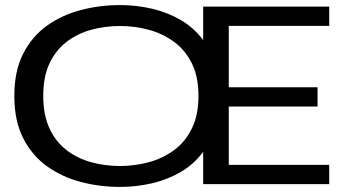

<svg xmlns="http://www.w3.org/2000/svg" viewBox="-20 -726 1340 757"><path d="M1278 -700V-624H882V-382H1232V-306H882V-76H1278V0H781V-127.5Q745 -78.5 692.8 -48Q640.5 -17.5 578.8 -3.2Q517 11 453 11Q373.5 11 299 -8.5Q224.5 -28 165.2 -70.5Q106 -113 71.2 -181.5Q36.5 -250 36.5 -348Q36.5 -445.5 71.2 -514Q106 -582.5 165.2 -624.8Q224.5 -667 299 -686.5Q373.5 -706 453 -706Q517 -706 578.8 -691.8Q640.5 -677.5 692.8 -647Q745 -616.5 781 -568V-700ZM453 -71.5Q511.5 -71.5 566.8 -86.5Q622 -101.5 666.2 -134Q710.5 -166.5 736.5 -219.5Q762.5 -272.5 762.5 -348Q762.5 -423.5 736.5 -476Q710.5 -528.5 666.2 -561Q622 -593.5 566.8 -608.5Q511.5 -623.5 453 -623.5Q393.5 -623.5 339.2 -608.5Q285 -593.5 242.5 -561Q200 -528.5 175.2 -476Q150.5 -423.5 150.5 -348Q150.5 -272.5 175.2 -219.5Q200 -166.5 242.5 -134Q285 -101.5 339.2 -86.5Q393.5 -71.5 453 -71.5Z"/></svg>

Font: Trispace Expanded
Style: Regular
Weight: 400
Width: 7
Designer: Tyler Finck
Foundry: Etcetera Type Company
Version: Version 1.210; ttfautohint (v1.8.3)